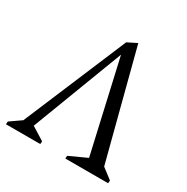

<svg xmlns="http://www.w3.org/2000/svg" viewBox="-162 -755 861 882"><g transform="rotate(30 268.5 -313.5)"><path d="M-16 0 -15 -15 44 -56 274 -602 324 -627 472 -57 527 -15 526 0H299L300 -15L392 -57L282 -541L98 -58L167 -15L166 0Z"/></g></svg>

Font: Ancizar Serif Light
Style: Italic
Weight: 300
Italic angle: -4°
Designer: Cesar Puertas, Viviana Monsalve, Julian Moncada, Julian Prieto, Jose Castro, Felipe Aragon, Mariel Hernandez, Sara Alarc
Version: Version 8.100